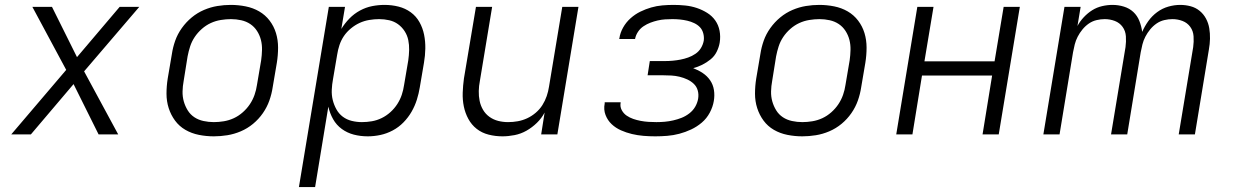

<svg xmlns="http://www.w3.org/2000/svg" viewBox="-20 -548 5040 783"><path d="M26 0 250 -263 112 -520H192L294 -315L468 -520H548L323 -257L462 0H382L280 -205L106 0Z M852 8Q821 8 791 2Q761 -4 736 -18.5Q711 -33 694 -56Q677 -79 668 -107Q659 -135 659 -166Q659 -197 664 -228L681 -328Q685 -355 694.5 -382Q704 -409 721.5 -433.5Q739 -458 762 -477Q785 -496 812 -507.5Q839 -519 866.5 -523.5Q894 -528 921 -528Q952 -528 982 -522Q1012 -516 1037 -501.5Q1062 -487 1079.5 -464Q1097 -441 1105.5 -413Q1114 -385 1114 -354Q1114 -323 1109 -292L1092 -192Q1088 -165 1078.5 -138Q1069 -111 1052 -86.5Q1035 -62 1012 -43Q989 -24 962 -12.5Q935 -1 907 3.5Q879 8 852 8ZM852 -50Q872 -50 893 -53.5Q914 -57 933.5 -66Q953 -75 970 -90Q987 -105 999 -123Q1011 -141 1018 -161Q1025 -181 1028 -202L1045 -302Q1048 -323 1048.5 -344.5Q1049 -366 1044 -385.5Q1039 -405 1028 -422Q1017 -439 1000.5 -450Q984 -461 963.5 -465.5Q943 -470 922 -470Q902 -470 880.5 -466.5Q859 -463 839.5 -454Q820 -445 803 -430Q786 -415 774 -397Q762 -379 755.5 -359Q749 -339 745 -318L729 -218Q725 -197 724.5 -175.5Q724 -154 729.5 -134.5Q735 -115 745.5 -98Q756 -81 772.5 -70Q789 -59 810 -54.5Q831 -50 852 -50Z M1199 215 1321 -520H1387L1372 -430Q1386 -453 1405 -472.5Q1424 -492 1448 -505Q1472 -518 1497.5 -523Q1523 -528 1548 -528Q1578 -528 1605.5 -521Q1633 -514 1655 -498Q1677 -482 1690.5 -458Q1704 -434 1709.5 -406.5Q1715 -379 1714.5 -350Q1714 -321 1709 -292L1692 -192Q1688 -167 1680 -141.5Q1672 -116 1658.5 -92.5Q1645 -69 1625.5 -49Q1606 -29 1581.5 -16Q1557 -3 1531 2.5Q1505 8 1480 8Q1450 8 1423 1Q1396 -6 1374 -22Q1352 -38 1338.5 -62Q1325 -86 1319 -113L1265 215ZM1456 -50Q1476 -50 1496.5 -53.5Q1517 -57 1536.5 -66.5Q1556 -76 1572.5 -91Q1589 -106 1600.5 -124Q1612 -142 1618.5 -161.5Q1625 -181 1628 -202L1645 -302Q1648 -323 1648.5 -344Q1649 -365 1645 -384.5Q1641 -404 1630 -421Q1619 -438 1603 -449.5Q1587 -461 1567 -465.5Q1547 -470 1526 -470Q1506 -470 1485.5 -466.5Q1465 -463 1446.5 -454.5Q1428 -446 1411 -432Q1394 -418 1382.5 -401Q1371 -384 1364.5 -364.5Q1358 -345 1355 -325L1338 -225Q1334 -204 1333 -182Q1332 -160 1337 -140Q1342 -120 1352 -102Q1362 -84 1378 -72Q1394 -60 1414.5 -55Q1435 -50 1456 -50Z M2029 8Q2000 8 1972.5 1Q1945 -6 1924 -22.5Q1903 -39 1890 -63Q1877 -87 1871.5 -114Q1866 -141 1867 -170Q1868 -199 1872 -228L1921 -520H1987L1937 -218Q1933 -198 1932.5 -177Q1932 -156 1936 -136.5Q1940 -117 1950 -100Q1960 -83 1976 -71.5Q1992 -60 2011.5 -55Q2031 -50 2052 -50Q2072 -50 2091.5 -53.5Q2111 -57 2129.5 -65.5Q2148 -74 2164.5 -88Q2181 -102 2192 -119.5Q2203 -137 2209.5 -156Q2216 -175 2219 -195L2273 -520H2339L2253 0H2187L2201 -89Q2189 -66 2169.5 -47Q2150 -28 2127 -15Q2104 -2 2078.5 3Q2053 8 2029 8Z M2652 8Q2628 8 2604 6Q2580 4 2557 -1.5Q2534 -7 2512.5 -16.5Q2491 -26 2474.5 -41.5Q2458 -57 2449.5 -79Q2441 -101 2446 -126V-131H2511V-129Q2508 -113 2515.5 -99Q2523 -85 2535.5 -76.5Q2548 -68 2562.5 -63Q2577 -58 2593 -55Q2609 -52 2625 -51Q2641 -50 2657 -50Q2674 -50 2691 -51.5Q2708 -53 2725.5 -57Q2743 -61 2759.5 -67.5Q2776 -74 2791 -85.5Q2806 -97 2815 -112.5Q2824 -128 2827 -145Q2830 -163 2825.5 -179Q2821 -195 2809.5 -206Q2798 -217 2783 -224Q2768 -231 2751.5 -235Q2735 -239 2718 -240Q2701 -241 2684 -241H2621L2630 -299H2693Q2708 -299 2724 -300.5Q2740 -302 2755.5 -305Q2771 -308 2786.5 -313.5Q2802 -319 2816 -328.5Q2830 -338 2838.5 -352Q2847 -366 2850 -382Q2852 -397 2848 -412Q2844 -427 2834.5 -437Q2825 -447 2811.5 -453.5Q2798 -460 2783 -463.5Q2768 -467 2753 -468.5Q2738 -470 2722 -470Q2708 -470 2692.5 -469Q2677 -468 2662 -464.5Q2647 -461 2632.5 -455.5Q2618 -450 2604.5 -441Q2591 -432 2582 -418.5Q2573 -405 2570 -390V-389H2505L2506 -392Q2509 -414 2521 -435.5Q2533 -457 2551.5 -473.5Q2570 -490 2591.5 -500.5Q2613 -511 2635.5 -517.5Q2658 -524 2681 -526Q2704 -528 2727 -528Q2751 -528 2775 -525.5Q2799 -523 2821.5 -515.5Q2844 -508 2864 -495.5Q2884 -483 2897 -464.5Q2910 -446 2914.5 -422.5Q2919 -399 2915 -374Q2912 -356 2903 -337.5Q2894 -319 2878 -306Q2862 -293 2844 -284Q2826 -275 2807 -270Q2828 -262 2846 -250Q2864 -238 2876 -220.5Q2888 -203 2891.5 -181Q2895 -159 2891 -136Q2887 -112 2874.5 -88.5Q2862 -65 2842 -48Q2822 -31 2798.5 -20Q2775 -9 2750.5 -2.5Q2726 4 2701 6Q2676 8 2652 8Z M3252 8Q3221 8 3191 2Q3161 -4 3136 -18.5Q3111 -33 3094 -56Q3077 -79 3068 -107Q3059 -135 3059 -166Q3059 -197 3064 -228L3081 -328Q3085 -355 3094.5 -382Q3104 -409 3121.5 -433.5Q3139 -458 3162 -477Q3185 -496 3212 -507.5Q3239 -519 3266.5 -523.5Q3294 -528 3321 -528Q3352 -528 3382 -522Q3412 -516 3437 -501.5Q3462 -487 3479.5 -464Q3497 -441 3505.5 -413Q3514 -385 3514 -354Q3514 -323 3509 -292L3492 -192Q3488 -165 3478.5 -138Q3469 -111 3452 -86.5Q3435 -62 3412 -43Q3389 -24 3362 -12.5Q3335 -1 3307 3.5Q3279 8 3252 8ZM3252 -50Q3272 -50 3293 -53.5Q3314 -57 3333.5 -66Q3353 -75 3370 -90Q3387 -105 3399 -123Q3411 -141 3418 -161Q3425 -181 3428 -202L3445 -302Q3448 -323 3448.5 -344.5Q3449 -366 3444 -385.5Q3439 -405 3428 -422Q3417 -439 3400.5 -450Q3384 -461 3363.5 -465.5Q3343 -470 3322 -470Q3302 -470 3280.5 -466.5Q3259 -463 3239.5 -454Q3220 -445 3203 -430Q3186 -415 3174 -397Q3162 -379 3155.5 -359Q3149 -339 3145 -318L3129 -218Q3125 -197 3124.5 -175.5Q3124 -154 3129.5 -134.5Q3135 -115 3145.5 -98Q3156 -81 3172.5 -70Q3189 -59 3210 -54.5Q3231 -50 3252 -50Z M3635 0 3721 -520H3787L3750 -298H4036L4073 -520H4139L4053 0H3987L4026 -240H3740L3701 0Z M4235 0 4321 -520H4387L4374 -442Q4384 -461 4400 -478Q4416 -495 4434.5 -506.5Q4453 -518 4474.5 -523Q4496 -528 4517 -528Q4541 -528 4563.5 -521Q4586 -514 4602 -499Q4618 -484 4626.5 -462.5Q4635 -441 4638 -418Q4648 -441 4663 -462Q4678 -483 4699 -498.5Q4720 -514 4744.5 -521Q4769 -528 4793 -528Q4815 -528 4835.5 -522.5Q4856 -517 4872 -504Q4888 -491 4898 -472.5Q4908 -454 4911.5 -433Q4915 -412 4914.5 -390Q4914 -368 4910 -346L4853 0H4787L4846 -356Q4849 -378 4847.5 -400Q4846 -422 4834 -438.5Q4822 -455 4802.5 -462.5Q4783 -470 4761 -470Q4745 -470 4728 -466Q4711 -462 4696.5 -452Q4682 -442 4670.5 -428Q4659 -414 4651 -398.5Q4643 -383 4639 -367Q4635 -351 4632 -335L4577 0H4511L4570 -356Q4573 -378 4571.5 -400Q4570 -422 4558 -438.5Q4546 -455 4526.5 -462.5Q4507 -470 4485 -470Q4469 -470 4452 -466Q4435 -462 4420.5 -452Q4406 -442 4394.5 -428Q4383 -414 4375 -398.5Q4367 -383 4363 -367Q4359 -351 4356 -335L4301 0Z"/></svg>

Font: Iosevka Aile Light
Style: Italic
Weight: 300
Italic angle: -9°
Designer: Belleve Invis
Foundry: Belleve Invis
Version: Version 31.1.0; ttfautohint (v1.8.4)